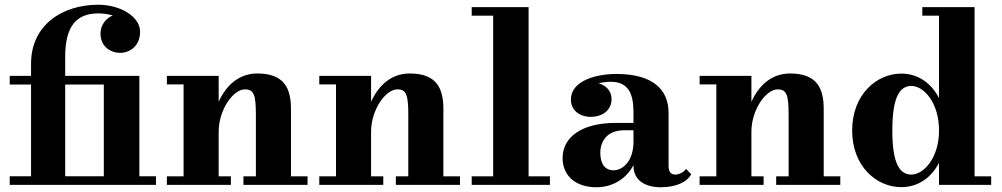

<svg xmlns="http://www.w3.org/2000/svg" viewBox="-20 -780 4226 810"><path d="M21 -36.5V0H638V-36.5H568V-460H255V-540C255 -673 305 -723.5 395 -723.5C414.5 -723.5 436 -720.5 456 -715C427.5 -703 404 -675.5 404 -638.5C404 -583.5 446.5 -557 486.5 -557C532 -557 571 -590 571 -646C571 -711 486 -760 395 -760C240 -760 111 -672.5 111 -511.5V-460H21V-423.5H111V-36.5ZM418 -423.5V-36.5H255V-423.5Z M684 -36V0H954V-36H902.5V-223.5C902.5 -318.5 964.5 -403 1013 -403C1051.5 -403 1059.5 -379.5 1059.5 -295.5V-36H1007V0H1277.5V-36H1207.5V-320C1207.5 -407 1179.5 -470 1065.5 -470C984 -470 931.5 -415 902.5 -350.5V-460H684V-424H754.5V-36Z M1327 -36V0H1597V-36H1545.5V-223.5C1545.5 -318.5 1607.5 -403 1656 -403C1694.5 -403 1702.5 -379.5 1702.5 -295.5V-36H1650V0H1920.5V-36H1850.5V-320C1850.5 -407 1822.5 -470 1708.5 -470C1627 -470 1574.5 -415 1545.5 -350.5V-460H1327V-424H1397.5V-36Z M1970 -36V0H2300V-36H2210V-750H1970V-714H2060.5V-36Z M2577.5 -261.5C2435.5 -261.5 2353.5 -202.5 2353.5 -113.5C2353.5 -37.5 2409.5 10 2496 10C2564.5 10 2622 -25.5 2652.5 -83.5V-80C2652.5 -21 2699.5 10 2767.5 10C2829.5 10 2878 -10.5 2896 -45L2874 -67.5C2864 -52 2843 -43.5 2829.5 -43.5C2805 -43.5 2800.5 -61 2800.5 -84V-304.5C2800.5 -400.5 2736 -468 2580.5 -468C2489.5 -468 2388.5 -437 2388.5 -360C2388.5 -315 2424.5 -287 2473 -287C2518.5 -287 2560 -313 2560 -362C2560 -396.5 2537 -419.5 2505.5 -428.5C2523 -433 2541.5 -435 2556.5 -435C2636.5 -435 2652.5 -376.5 2652.5 -304.5V-261.5ZM2568 -61.5C2533.5 -61.5 2512.5 -88 2512.5 -135C2512.5 -183.5 2540.5 -230.5 2613.5 -230.5H2652.5V-182.5C2652.5 -97 2605 -61.5 2568 -61.5Z M2931.5 -36V0H3201.5V-36H3150V-223.5C3150 -318.5 3212 -403 3260.5 -403C3299 -403 3307 -379.5 3307 -295.5V-36H3254.5V0H3525V-36H3455V-320C3455 -407 3427 -470 3313 -470C3231.5 -470 3179 -415 3150 -350.5V-460H2931.5V-424H3002V-36Z M4161.5 -36H4091.5V-750H3871V-714H3941.5V-366C3909 -429.5 3852.5 -469.5 3782.5 -469.5C3676.5 -469.5 3575 -379.5 3575 -229.5C3575 -79.5 3676.5 9.5 3782.5 9.5C3852.5 9.5 3909 -30 3941.5 -93.5V0H4161.5ZM3941.5 -229.5C3941.5 -113 3876.5 -43.5 3825 -43.5C3776 -43.5 3744.5 -88.5 3744.5 -229.5C3744.5 -371 3776 -417.5 3825 -417.5C3876.5 -417.5 3941.5 -348 3941.5 -229.5Z"/></svg>

Font: Bodoni* 06
Style: Bold
Weight: 700
Version: Version 2.2